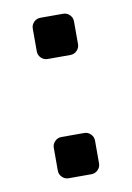

<svg xmlns="http://www.w3.org/2000/svg" viewBox="-62 -513 381 555"><g transform="rotate(-10 128.5 -235.5)"><path d="M189 -444V-377Q189 -366 181 -358Q173 -350 162 -350H95Q84 -350 76 -358Q68 -366 68 -377V-444Q68 -455 76 -463Q84 -471 95 -471H162Q173 -471 181 -463Q189 -455 189 -444ZM189 -94V-27Q189 -16 181 -8Q173 0 162 0H95Q84 0 76 -8Q68 -16 68 -27V-94Q68 -105 76 -113Q84 -121 95 -121H162Q173 -121 181 -113Q189 -105 189 -94Z"/></g></svg>

Font: Rubik
Style: Regular
Weight: 400
Designer: Hubert & Fischer
Foundry: Hubert & Fischer
Version: Version 1.100